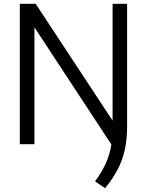

<svg xmlns="http://www.w3.org/2000/svg" viewBox="-20 -760 775 1012"><path d="M534 232 481 196Q516 148.5 537.2 102Q558.5 55.5 567 1.5L161.5 -616V0H84.5V-740H168L573.5 -124V-740H650V-94.5Q650 -27.5 638.2 27.5Q626.5 82.5 600.8 132Q575 181.5 534 232Z"/></svg>

Font: Encode Sans
Style: Regular
Weight: 400
Designer: Multiple Designers
Foundry: Impallari Type
Version: Version 3.002; ttfautohint (v1.8.3) -l 8 -r 50 -G 200 -x 14 